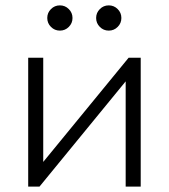

<svg xmlns="http://www.w3.org/2000/svg" viewBox="-20 -695 629 715"><path d="M85 0V-480H141V-92L459 -480H504V0H448V-392L127 0ZM203 -581Q183.5 -581 169.8 -594.8Q156 -608.5 156 -628Q156 -647.5 169.8 -661.2Q183.5 -675 203 -675Q222.5 -675 236.2 -661.2Q250 -647.5 250 -628Q250 -608.5 236.2 -594.8Q222.5 -581 203 -581ZM385 -581Q365.5 -581 351.8 -594.8Q338 -608.5 338 -628Q338 -647.5 351.8 -661.2Q365.5 -675 385 -675Q404.5 -675 418.2 -661.2Q432 -647.5 432 -628Q432 -608.5 418.2 -594.8Q404.5 -581 385 -581Z"/></svg>

Font: Geologica Thin
Style: Regular
Weight: 100
Designer: Sindre Bremnes, Frode Helland
Foundry: Monokrom Skriftforlag AS
Version: Version 1.010; ttfautohint (v1.8.4.7-5d5b);gftools[0.9.28]